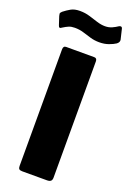

<svg xmlns="http://www.w3.org/2000/svg" viewBox="-199 -1020 730 1080"><g transform="rotate(20 165.5 -479.5)"><path d="M246 -742Q263 -742 263 -723V-27Q263 -12 255.5 -6Q248 0 233 0H85Q71 0 66 -5.5Q61 -11 61 -23V-721Q61 -742 78 -742ZM339 -858Q324 -848 299 -839Q274 -830 243 -830Q215 -830 189.5 -837.5Q164 -845 140 -852.5Q116 -860 88 -860Q67 -860 52.5 -854Q38 -848 19 -836Q12 -830 6.5 -831Q1 -832 -2 -843L-18 -892Q-20 -899 -20.5 -905Q-21 -911 -11 -920Q8 -935 29 -947Q50 -959 83 -959Q114 -959 141.5 -950.5Q169 -942 194.5 -934Q220 -926 243 -926Q266 -926 284.5 -934.5Q303 -943 316 -952Q323 -957 329.5 -955.5Q336 -954 338 -944L352 -885Q355 -870 339 -858Z"/></g></svg>

Font: Libre Franklin Thin ExtraBold
Style: Regular
Weight: 800
Version: Version 3.000